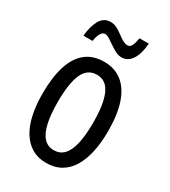

<svg xmlns="http://www.w3.org/2000/svg" viewBox="-182 -817 809 916"><g transform="rotate(30 222.5 -359.0)"><path d="M403 -269Q403 -206 392 -155Q381 -104 359 -67Q337 -30 302.5 -10Q268 10 221 10Q176 10 142.5 -10Q109 -30 86.5 -66.5Q64 -103 53 -154.5Q42 -206 42 -269Q42 -358 61.5 -420Q81 -482 121 -514.5Q161 -547 223 -547Q280 -547 320.5 -515.5Q361 -484 382 -422.5Q403 -361 403 -269ZM125 -269Q125 -201 135.5 -154.5Q146 -108 167.5 -84.5Q189 -61 223 -61Q257 -61 278.5 -84Q300 -107 310.5 -153.5Q321 -200 321 -269Q321 -338 310.5 -384Q300 -430 278.5 -453Q257 -476 223 -476Q171 -476 148 -424.5Q125 -373 125 -269ZM362 -728Q358 -669 336.5 -637.5Q315 -606 282 -606Q264 -606 247 -615Q230 -624 214 -635Q198 -646 184 -655Q170 -664 159 -664Q146 -664 136.5 -648.5Q127 -633 123 -605H73Q75 -629 80.5 -650.5Q86 -672 95 -689.5Q104 -707 118.5 -717Q133 -727 154 -727Q172 -727 188.5 -718.5Q205 -710 220 -698.5Q235 -687 249.5 -678.5Q264 -670 278 -670Q292 -670 299.5 -686Q307 -702 311 -728Z"/></g></svg>

Font: Noto Sans Thai ExtraCondensed
Style: Regular
Weight: 400
Width: 2
Designer: Monotype Design Team
Foundry: Monotype Imaging Inc.
Version: Version 2.002